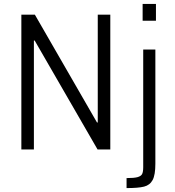

<svg xmlns="http://www.w3.org/2000/svg" viewBox="-20 -763 892 980"><path d="M89 0V-688H158L475 -138H479V-688H543V0H478L157 -556H153V0ZM708 -657V-743H776V-657ZM711 90V-510H773V73Q773 130 759 156Q745 182 715.5 189.5Q686 197 626 197V146Q665 146 682.5 141Q700 136 705.5 125Q711 114 711 90Z"/></svg>

Font: Saira Semi Condensed Light
Style: Regular
Weight: 300
Width: 4
Designer: Hector Gatti with collaboration of the Omnibus-Type team
Foundry: Omnibus-Type
Version: Version 1.001; ttfautohint (v1.8)